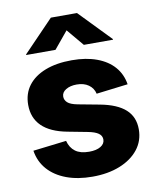

<svg xmlns="http://www.w3.org/2000/svg" viewBox="-86 -828 738 905"><g transform="rotate(-10 283.0 -376.0)"><path d="M283.7 10.7Q213.4 10.7 159.2 -9.5Q105 -29.8 71.5 -67.6Q38.1 -105.5 29.8 -158.2L189.5 -177.2Q198.2 -143.6 222.2 -125.7Q246.1 -107.9 288.1 -107.9Q323.2 -107.9 343.5 -120.4Q363.8 -132.8 363.8 -153.3Q363.8 -171.4 347.7 -182.9Q331.5 -194.3 297.9 -200.7L203.1 -218.8Q123 -233.9 83 -273.2Q43 -312.5 43 -375Q43 -428.7 72 -467Q101.1 -505.4 154.5 -526.1Q208 -546.9 281.2 -546.9Q350.1 -546.9 401.4 -527.8Q452.6 -508.8 483.2 -473.6Q513.7 -438.5 521.5 -389.6L370.1 -371.1Q363.8 -398.4 341.3 -414.3Q318.8 -430.2 284.7 -430.2Q253.4 -430.2 232.9 -417.7Q212.4 -405.3 212.4 -384.8Q212.4 -368.2 225.8 -356Q239.3 -343.8 272.5 -337.4L376.5 -317.9Q457.5 -302.7 497.1 -266.8Q536.6 -231 536.6 -171.9Q536.6 -116.7 504.2 -75.7Q471.7 -34.7 414.8 -12Q357.9 10.7 283.7 10.7ZM214.8 -608.4H74.7V-611.3L219.7 -761.7H344.7L490.2 -611.3V-608.4H350.6L282.2 -689.9Z"/></g></svg>

Font: Inter 18pt ExtraBold
Style: Regular
Weight: 800
Designer: Rasmus Andersson
Foundry: rsms
Version: Version 4.001;git-66647c0bb